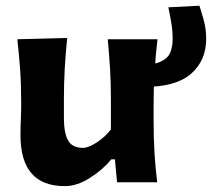

<svg xmlns="http://www.w3.org/2000/svg" viewBox="-20 -636 740 670"><path d="M206 13.5Q51.5 13.5 51.5 -164Q51.5 -196.5 52.8 -221.2Q54 -246 54 -272Q54 -342 50.2 -393.8Q46.5 -445.5 40.5 -499L214.5 -503.5Q209 -450 206 -398.2Q203 -346.5 203 -291V-225Q203 -172 217.5 -146Q232 -120 269.5 -120Q288.5 -120 318 -139.2Q347.5 -158.5 367 -184.5V-291Q367 -346.5 364 -396Q361 -445.5 356 -499H529.5Q523.5 -445.5 519.8 -393.8Q516 -342 516 -272V-216Q516 -154 519 -103.8Q522 -53.5 528.5 0H388.5L381 -80H368.5Q338 -43 293.2 -14.8Q248.5 13.5 206 13.5ZM481.5 -332.5 463 -409Q513.5 -409 539.2 -420.2Q565 -431.5 573.8 -452Q582.5 -472.5 582.5 -500.5Q582.5 -528 577.8 -556.5Q573 -585 567.5 -610.5L676 -616Q682.5 -596 691 -565.5Q699.5 -535 699.5 -500.5Q699.5 -425 647 -378.8Q594.5 -332.5 481.5 -332.5Z"/></svg>

Font: Commissioner Flair
Style: Bold
Weight: 700
Designer: Kostas Bartsokas
Foundry: Kostas Bartsokas
Version: Version 1.000; ttfautohint (v1.8.3)